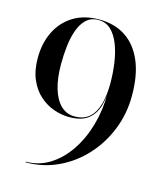

<svg xmlns="http://www.w3.org/2000/svg" viewBox="-114 -846 803 941"><g transform="rotate(15 287.0 -375.0)"><path d="M105 10V6.5Q171 6.5 226 -28Q281 -62.5 321.2 -122.2Q361.5 -182 383.5 -259Q405.5 -336 405.5 -421L406 -470Q406 -523 398.8 -574Q391.5 -625 375.5 -666Q359.5 -707 333.8 -731.8Q308 -756.5 270 -756.5Q232 -756.5 208.2 -733.8Q184.5 -711 171.2 -673.5Q158 -636 153 -590.8Q148 -545.5 148 -500Q148 -429.5 163.2 -377.8Q178.5 -326 207.5 -297.8Q236.5 -269.5 277.5 -269.5Q325.5 -269.5 353.5 -295.5Q381.5 -321.5 393.8 -366.8Q406 -412 406 -470H409Q409 -409.5 396.5 -362Q384 -314.5 350.2 -287Q316.5 -259.5 253 -259.5Q214 -259.5 174.8 -273.2Q135.5 -287 102.8 -316Q70 -345 50 -390.8Q30 -436.5 30 -500Q30 -575 58.8 -633.8Q87.5 -692.5 141.8 -726.2Q196 -760 273 -760Q350 -760 406.2 -723.8Q462.5 -687.5 493.2 -616.2Q524 -545 524 -440Q524 -349 491.8 -267.8Q459.5 -186.5 402.2 -124Q345 -61.5 268.8 -25.8Q192.5 10 105 10Z"/></g></svg>

Font: Bodoni Moda 48pt Medium
Style: Regular
Weight: 500
Designer: Owen Earl
Foundry: indestructible type
Version: Version 2.005